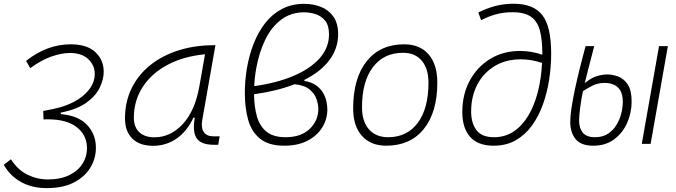

<svg xmlns="http://www.w3.org/2000/svg" viewBox="-43 -762 3579 1017"><path d="M204.6 234.4Q126.5 234.4 68.4 202.1Q10.3 169.9 -22.9 110.8L15.1 81.5Q50.3 137.7 102.1 163.1Q153.8 188.5 210.4 188.5Q278.3 188.5 325.2 165Q372.1 141.6 395.8 102.3Q419.4 63 417.5 16.1Q415 -49.3 361.8 -89.6Q308.6 -129.9 210.9 -129.9Q209 -129.9 203.9 -129.9Q198.7 -129.9 187.5 -129.4L186 -174.3Q213.4 -179.2 235.8 -184.1Q258.3 -189 274.4 -193.4Q326.7 -208 368.4 -234.1Q410.2 -260.3 434.6 -295.2Q459 -330.1 459 -370.1Q459 -416.5 424.3 -449Q389.6 -481.4 327.1 -481.4Q283.7 -481.4 229.5 -462.6Q175.3 -443.8 117.2 -400.9L95.2 -439.5Q205.6 -527.3 331.5 -527.3Q417.5 -527.3 461.9 -486.1Q506.3 -444.8 506.3 -381.8Q506.3 -341.3 485.1 -297.4Q463.9 -253.4 414.1 -217.8Q364.3 -182.1 278.8 -165.5V-157.7L287.1 -156.7Q373 -147.9 417.7 -100.8Q462.4 -53.7 464.8 12.2Q467.3 69.8 438.7 120.6Q410.2 171.4 351.6 202.9Q293 234.4 204.6 234.4Z M767.6 10.3Q696.8 10.3 658 -27.8Q619.1 -65.9 619.1 -135.3Q619.1 -223.1 654.3 -294.7Q689.5 -366.2 752.9 -417Q816.4 -467.8 902.3 -495.1Q988.3 -522.5 1089.4 -522.5H1098.1L1028.3 -126Q1021 -85.4 1036.4 -62.7Q1051.8 -40 1086.4 -40H1120.6L1112.8 4.9H1089.8Q1022 4.9 998.8 -29.5Q975.6 -64 988.8 -138.7H981.4Q948.2 -66.9 892.8 -28.3Q837.4 10.3 767.6 10.3ZM774.9 -34.7Q860.8 -34.7 925.8 -105.5Q990.7 -176.3 1013.2 -306.2L1043 -474.6Q927.7 -463.4 843.3 -418Q758.8 -372.6 712.4 -300.5Q666 -228.5 666 -137.7Q666 -88.9 694.8 -61.8Q723.6 -34.7 774.9 -34.7Z M1569.3 -338.9V-333.5Q1608.9 -326.7 1632.8 -308.8Q1656.7 -291 1669.4 -268.3Q1682.1 -245.6 1686.5 -222.9Q1690.9 -200.2 1690.9 -182.6Q1690.9 -130.4 1663.6 -86.4Q1636.2 -42.5 1585.2 -16.4Q1534.2 9.8 1463.4 9.8Q1380.4 9.8 1334.7 -27.1Q1289.1 -64 1271.5 -127.2Q1253.9 -190.4 1253.9 -269Q1253.9 -299.8 1256.3 -332Q1258.8 -364.3 1264.6 -398.9Q1276.4 -468.8 1300.5 -530.5Q1324.7 -592.3 1361.8 -639.9Q1398.9 -687.5 1450.7 -714.6Q1502.4 -741.7 1568.8 -741.7Q1616.2 -741.7 1657 -725.6Q1697.8 -709.5 1722.9 -674.1Q1748 -638.7 1748 -580.6Q1748 -505.4 1701.9 -443.8Q1655.8 -382.3 1569.3 -338.9ZM1303.7 -305.7Q1425.3 -322.8 1514.2 -361.1Q1603 -399.4 1651.4 -454.8Q1699.7 -510.3 1699.7 -579.6Q1699.7 -627.9 1678.7 -653.1Q1657.7 -678.2 1627.4 -687.5Q1597.2 -696.8 1568.4 -696.8Q1499 -696.8 1447.5 -658.7Q1396 -620.6 1362.8 -553.5Q1329.6 -486.3 1314 -398.9Q1305.7 -353 1303.7 -305.7ZM1517.6 -315.9Q1424.8 -279.8 1302.7 -262.7Q1303.2 -197.8 1317.6 -146.2Q1332 -94.7 1368.2 -64.9Q1404.3 -35.2 1469.7 -35.2Q1551.3 -35.2 1597.2 -78.9Q1643.1 -122.6 1643.1 -185.1Q1643.1 -207.5 1634 -235.8Q1625 -264.2 1598.1 -287.1Q1571.3 -310.1 1517.6 -315.9Z M2002.9 9.8Q1920.4 9.8 1874 -42.5Q1827.6 -94.7 1827.6 -187.5Q1827.6 -347.7 1899.2 -437.5Q1970.7 -527.3 2097.7 -527.3Q2180.7 -527.3 2227.1 -474.1Q2273.4 -420.9 2273.4 -325.2Q2273.4 -167.5 2201.9 -78.9Q2130.4 9.8 2002.9 9.8ZM2012.7 -35.2Q2113.3 -35.2 2169.9 -111.3Q2226.6 -187.5 2226.6 -323.7Q2226.6 -398.4 2191.2 -440.4Q2155.8 -482.4 2091.8 -482.4Q1989.7 -482.4 1932.1 -406Q1874.5 -329.6 1874.5 -193.8Q1874.5 -119.1 1911.1 -77.1Q1947.8 -35.2 2012.7 -35.2Z M2571.3 9.8Q2489.3 9.8 2447.5 -36.6Q2405.8 -83 2405.8 -168.9Q2405.8 -261.7 2445.1 -334.7Q2484.4 -407.7 2553.5 -450Q2622.6 -492.2 2711.9 -492.2Q2770 -492.2 2829.6 -472.2Q2829.6 -475.1 2829.6 -478Q2829.6 -550.8 2816.9 -599.6Q2804.2 -648.4 2770 -672.9Q2735.8 -697.3 2670.9 -697.3Q2622.6 -697.3 2581.1 -685.3Q2539.6 -673.3 2505.4 -654.8L2490.7 -695.8Q2528.3 -715.3 2575.4 -728.8Q2622.6 -742.2 2678.2 -742.2Q2782.7 -742.2 2829.6 -681.9Q2876.5 -621.6 2876.5 -478.5Q2876.5 -410.6 2866 -341.6Q2855.5 -272.5 2833 -209.5Q2810.5 -146.5 2774.7 -96.9Q2738.8 -47.4 2688.5 -18.8Q2638.2 9.8 2571.3 9.8ZM2828.1 -428.7Q2771.5 -447.8 2715.3 -447.8Q2636.7 -447.8 2577.4 -412.1Q2518.1 -376.5 2485.4 -314.2Q2452.6 -252 2452.6 -171.9Q2452.6 -109.4 2481 -72.3Q2509.3 -35.2 2573.7 -35.2Q2632.3 -35.2 2677.7 -65.4Q2723.1 -95.7 2755.4 -149.7Q2787.6 -203.6 2805.9 -275.1Q2824.2 -346.7 2828.1 -428.7Z M3099.6 9.8Q3034.2 9.8 3005.9 -25.4Q2977.5 -60.5 2977.5 -116.7Q2977.5 -147.5 2984.6 -193.4Q2991.7 -239.3 3003.4 -293.9Q3015.1 -348.6 3029.5 -406Q3043.9 -463.4 3058.6 -517.6H3104.5Q3085.9 -447.3 3073.2 -396.7Q3060.5 -346.2 3054.2 -321.8Q3088.4 -349.6 3118.4 -358.6Q3148.4 -367.7 3173.3 -367.7Q3201.2 -367.7 3231.2 -356.7Q3261.2 -345.7 3282 -314.7Q3302.7 -283.7 3302.7 -224.1Q3302.7 -165 3279.1 -111.3Q3255.4 -57.6 3210 -23.9Q3164.6 9.8 3099.6 9.8ZM3044.9 -279.3Q3035.6 -235.8 3030 -191.4Q3024.4 -147 3024.4 -123.5Q3024.4 -83.5 3043.9 -59.3Q3063.5 -35.2 3108.9 -35.2Q3149.4 -35.2 3177.5 -53.7Q3205.6 -72.3 3222.9 -101.1Q3240.2 -129.9 3248 -161.9Q3255.9 -193.8 3255.9 -221.2Q3255.9 -261.2 3242.4 -283.2Q3229 -305.2 3207.3 -314Q3185.5 -322.8 3161.1 -322.8Q3123.5 -322.8 3095.7 -308.6Q3067.9 -294.4 3044.9 -279.3ZM3356.4 0 3447.8 -517.6H3494.6L3403.3 0Z"/></svg>

Font: Cascadia Mono NF ExtraLight
Style: Italic
Weight: 200
Italic angle: -10°
Monospace: yes
Designer: Aaron Bell
Foundry: Saja Typeworks
Version: Version 2404.023; ttfautohint (v1.8.4)